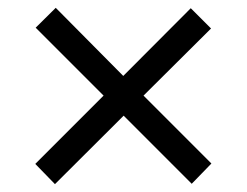

<svg xmlns="http://www.w3.org/2000/svg" viewBox="-20 -576 624 486"><path d="M293 -283.2 119.1 -109.9 69.3 -161.1 242.2 -334 70.3 -505.9 121.1 -556.2 292 -383.8 462.9 -555.2 514.2 -503.9 343.3 -334 515.1 -162.1 465.3 -110.8Z"/></svg>

Font: Arimo Nerd Font
Style: Regular
Weight: 400
Designer: Steve Matteson
Foundry: Monotype Imaging Inc.
Version: Version 1.33;Nerd Fonts 3.2.1